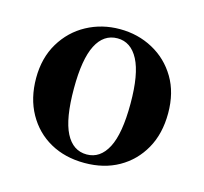

<svg xmlns="http://www.w3.org/2000/svg" viewBox="-66 -916 557 524"><g transform="rotate(15 212.5 -654.0)"><path d="M213 -465Q158 -465 116 -488.5Q74 -512 50 -555Q26 -598 26 -655Q26 -712 51.5 -754.5Q77 -797 119.5 -820Q162 -843 213 -843Q264 -843 306.5 -820Q349 -797 374 -755Q399 -713 399 -655Q399 -597 375 -554.5Q351 -512 309.5 -488.5Q268 -465 213 -465ZM213 -489Q251 -489 272 -529Q293 -569 293 -654Q293 -737 272 -777Q251 -817 213 -817Q174 -817 153.5 -777Q133 -737 133 -654Q133 -569 153.5 -529Q174 -489 213 -489Z"/></g></svg>

Font: Early Summer Mincho Heavy
Style: Regular
Weight: 900
Designer: GuiWonder
Version: Version 1.002